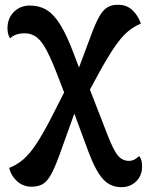

<svg xmlns="http://www.w3.org/2000/svg" viewBox="-20 -551 613 796"><path d="M483 225Q438 225 407.5 192Q377 159 347 79L277 -110L253 -149L222 -230Q195 -301 174 -341Q153 -381 131.5 -397Q110 -413 83 -413Q64 -413 48.5 -408Q33 -403 22 -392Q16 -401 13.5 -411Q11 -421 11 -434Q11 -475 37.5 -501.5Q64 -528 104 -528Q143 -528 173 -510Q203 -492 230 -448.5Q257 -405 286 -328L320 -238L346 -197L426 9Q450 71 468.5 93.5Q487 116 515 116Q526 116 535.5 111.5Q545 107 557 96Q564 105 566.5 115Q569 125 569 140Q569 177 544.5 201Q520 225 483 225ZM111 223Q76 223 51 200.5Q26 178 18 145Q50 133 77 109.5Q104 86 131 45Q158 4 191 -60L272 -219L305 -127L226 93Q207 145 191 173.5Q175 202 156.5 212.5Q138 223 111 223ZM333 -143 287 -216 356 -401Q375 -453 391 -481.5Q407 -510 426 -521Q445 -532 471 -531Q506 -531 529.5 -508.5Q553 -486 564 -453Q534 -441 508 -418.5Q482 -396 454.5 -355.5Q427 -315 390 -248Z"/></svg>

Font: Arima Thin
Style: Bold
Weight: 700
Version: Version 1.100